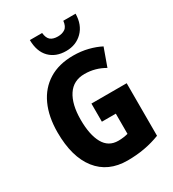

<svg xmlns="http://www.w3.org/2000/svg" viewBox="-223 -1062 1074 1193"><g transform="rotate(-30 313.5 -466.0)"><path d="M317 -409H570V-32Q516 -11 458 -0.5Q400 10 336 10Q197 10 121 -86.5Q45 -183 45 -359Q45 -471 82.5 -553Q120 -635 192 -679.5Q264 -724 367 -724Q423 -724 472.5 -711.5Q522 -699 560 -679L514 -551Q482 -570 446 -580Q410 -590 371 -590Q291 -590 250 -527.5Q209 -465 209 -355Q209 -247 243 -186Q277 -125 347 -125Q366 -125 384 -127.5Q402 -130 417 -134V-279H317ZM511 -942Q510 -863 463.5 -816.5Q417 -770 346 -770Q272 -770 228 -814.5Q184 -859 183 -942H271Q275 -904 293.5 -889Q312 -874 346 -874Q377 -874 398 -888.5Q419 -903 423 -942Z"/></g></svg>

Font: Noto Sans Arabic UI Cn XBd
Style: Regular
Weight: 800
Width: 3
Designer: Monotype Design Team, Nadine Chahine and Nizar Qandah
Foundry: Monotype Imaging Inc.
Version: Version 2.010; ttfautohint (v1.8.4.7-5d5b)